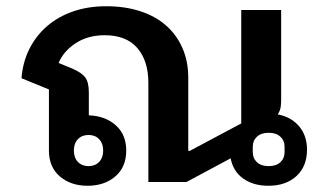

<svg xmlns="http://www.w3.org/2000/svg" viewBox="-20 -584 1041 616"><path d="M841 12Q793 12 760.5 -11Q728 -34 720 -76L578 0H456V-318Q456 -389 420.5 -430Q385 -471 316 -471Q262 -471 223 -445.5Q184 -420 168 -382L212 -364Q242 -351 253.5 -335.5Q265 -320 265 -288V-214Q318 -212 351.5 -182Q385 -152 385 -101Q385 -48 350 -18Q315 12 261 12Q207 12 172 -18Q137 -48 137 -101V-297L49 -333Q53 -385 74.5 -427.5Q96 -470 131.5 -500.5Q167 -531 215 -547.5Q263 -564 321 -564Q381 -564 430 -548Q479 -532 513 -502Q547 -472 565.5 -429.5Q584 -387 584 -335V-100H589L754 -188V-552H882V-263Q882 -252 880.5 -240.5Q879 -229 871 -217Q914 -209 939.5 -179Q965 -149 965 -104Q965 -50 931 -19Q897 12 841 12ZM842 -51Q866 -51 879.5 -63.5Q893 -76 893 -96V-113Q893 -133 879.5 -145.5Q866 -158 842 -158Q818 -158 804.5 -145.5Q791 -133 791 -113V-96Q791 -76 804.5 -63.5Q818 -51 842 -51ZM264 -151Q243 -151 230 -137.5Q217 -124 217 -101Q217 -78 230 -64.5Q243 -51 264 -51Q285 -51 298 -64.5Q311 -78 311 -101Q311 -124 298 -137.5Q285 -151 264 -151Z"/></svg>

Font: IBM Plex Sans Thai Looped SemiBold
Style: Regular
Weight: 600
Designer: Mike Abbink, Paul van der Laan, Pieter van Rosmalen, Ben Mitchell, Mark Frömberg
Foundry: Bold Monday
Version: Version 1.1